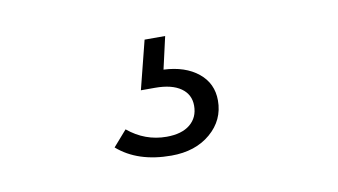

<svg xmlns="http://www.w3.org/2000/svg" viewBox="-39 -73 679 386"><g transform="rotate(-10 300.0 119.5)"><path d="M285 239Q216 239 175 203L203 171Q238 200 282 200Q313 200 330 186Q347 172 347 148Q347 125 328.5 112Q310 99 276 99H247L272 0H314L299 66Q343 68 369.5 89.5Q396 111 396 146Q396 186 365 212.5Q334 239 285 239Z"/></g></svg>

Font: Red Hat Text VF
Style: Regular
Weight: 400
Designer: Pentagram, MCKL
Foundry: Pentagram, MCKL
Version: Version 1.023